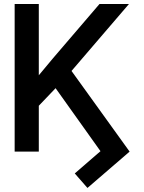

<svg xmlns="http://www.w3.org/2000/svg" viewBox="-20 -747 710 946"><path d="M410.9 179 348.4 107.6 475.1 -2.1 253.9 -312.5 171.2 -225.9V0H52.2V-727.3H171.2V-376.1L241.1 -459.9L470.2 -727.3H615.4L332.4 -397.4L618.6 0Z"/></svg>

Font: Linik Sans Medium
Style: Regular
Weight: 500
Designer: Rasmus Andersson (font), Cristiano Sobral (main changes)
Foundry: rsms
Version: Version 3.018;June 1, 2022;FontCreator 14.0.0.2814 64-bit; t